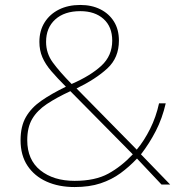

<svg xmlns="http://www.w3.org/2000/svg" viewBox="-20 -745 742 775"><path d="M304 -725Q350 -725 385 -707.5Q420 -690 440 -658Q460 -626 460 -581Q460 -512 413.5 -469Q367 -426 289 -388L532 -141Q562 -177 586 -225Q610 -273 622 -328H649Q635 -267 609 -216.5Q583 -166 549 -122L667 0H632L533 -105Q502 -72 466.5 -46Q431 -20 386 -5Q341 10 281 10Q217 10 168 -12Q119 -34 91 -76Q63 -118 63 -179Q63 -235 84.5 -272.5Q106 -310 147 -338.5Q188 -367 246 -395Q211 -430 187 -458Q163 -486 151 -514Q139 -542 139 -576Q139 -621 160 -654.5Q181 -688 218 -706.5Q255 -725 304 -725ZM264 -377Q208 -351 169 -325Q130 -299 110 -265Q90 -231 90 -179Q90 -100 143 -57.5Q196 -15 281 -15Q364 -15 417 -44Q470 -73 516 -122ZM304 -700Q240 -700 203 -666.5Q166 -633 166 -576Q166 -530 193 -493Q220 -456 269 -406Q345 -439 389 -479.5Q433 -520 433 -581Q433 -637 398 -668.5Q363 -700 304 -700Z"/></svg>

Font: Noto Sans Thai Thin
Style: Regular
Weight: 250
Designer: Monotype Design Team
Foundry: Monotype Imaging Inc.
Version: Version 2.001